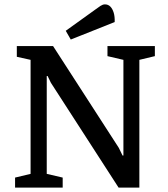

<svg xmlns="http://www.w3.org/2000/svg" viewBox="-20 -859 768 879"><path d="M49 0V-46L120 -63V-585L57 -599V-648H223L524 -182L541 -147H545V-585L472 -602V-648H689V-602L618 -585V0H523L213 -480L198 -511H194V-63L267 -46V0ZM304 -678 281 -718 416 -815Q429 -825 440 -832Q451 -839 460 -839Q475 -839 485 -829Q495 -819 500.5 -801Q506 -783 505 -758Z"/></svg>

Font: Faustina Light Medium
Style: Regular
Weight: 500
Version: Version 1.200